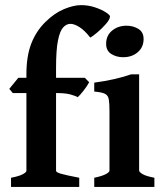

<svg xmlns="http://www.w3.org/2000/svg" viewBox="-20 -736 649 756"><path d="M413.1 -671.4Q413.1 -660.2 397.5 -642.1Q381.8 -624 363 -608.2Q344.2 -592.3 335.4 -587.9Q313.5 -616.2 293 -629.2Q272.5 -642.1 257.3 -642.1Q241.7 -642.1 228.8 -628.2Q215.8 -614.3 208.3 -576.9Q200.7 -539.6 200.7 -469.2V-429.7H314L331.1 -412.1Q322.3 -396 308.3 -378.2Q294.4 -360.4 286.1 -353.5Q275.9 -358.9 256.6 -364.3Q237.3 -369.6 200.7 -369.6V-63.5Q200.7 -57.6 219.7 -52Q238.8 -46.4 292 -36.1V0H23.4V-36.1Q54.7 -42 69.3 -49.8Q84 -57.6 84 -63.5V-369.6H30.3L16.6 -386.2L52.2 -429.7H84V-443.8Q84 -514.2 102.8 -563.5Q121.6 -612.8 158.7 -649.4Q193.8 -684.1 231.7 -700Q269.5 -715.8 299.3 -715.8Q328.1 -715.8 354.2 -707Q380.4 -698.2 396.7 -687.5Q413.1 -676.8 413.1 -671.4ZM545.4 -582.5Q545.4 -550.3 522.5 -530.5Q499.5 -510.7 464.8 -510.7Q438.5 -510.7 418.2 -523.4Q397.9 -536.1 397.9 -563.5Q397.9 -596.2 421.4 -615.5Q444.8 -634.8 478.5 -634.8Q503.9 -634.8 524.7 -622.3Q545.4 -609.9 545.4 -582.5ZM351.1 0V-36.1Q381.8 -42.5 396.5 -50.3Q411.1 -58.1 411.1 -64.5V-296.9Q411.1 -328.6 408.4 -344.5Q405.8 -360.4 393.3 -366.7Q380.9 -373 351.1 -375.5V-410.6Q391.6 -416 427.7 -424.1Q463.9 -432.1 496.6 -443.4H527.8V-64.5Q527.8 -58.6 541.3 -50.5Q554.7 -42.5 587.9 -36.1V0Z"/></svg>

Font: Namdhinggo
Style: Bold
Weight: 700
Designer: Victor Gaultney
Foundry: SIL International
Version: Version 3.001